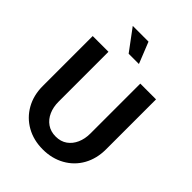

<svg xmlns="http://www.w3.org/2000/svg" viewBox="-262 -1047 1190 1190"><g transform="rotate(45 333.5 -452.0)"><path d="M56 -262V-700H194V-262Q194 -216 210.5 -178.5Q227 -141 258.5 -119Q290 -97 334 -97Q378 -97 409 -119Q440 -141 456.5 -178.5Q473 -216 473 -262V-700H611V-262Q611 -181 576 -118Q541 -55 477.5 -19.5Q414 16 334 16Q253 16 190 -19.5Q127 -55 91.5 -118Q56 -181 56 -262ZM187 -920H325L381 -780H291Z"/></g></svg>

Font: Uncut Sans Variable
Style: Regular
Weight: 400
Designer: Kasper Nordkvist
Foundry: UNCUT.wtf
Version: Version 1.304;Glyphs 3.2 (3246)